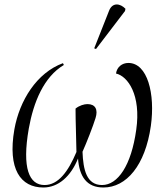

<svg xmlns="http://www.w3.org/2000/svg" viewBox="-20 -824 741 854"><path d="M407 -606 536 -775 538 -785C515 -809 480 -815 465 -776L399 -609ZM173 10C239 10 295 -39 327 -119C333 -38 366 10 440 10C542 10 626 -88 651 -264C671 -407 636 -544 551 -544C523 -544 500 -526 496 -497C549 -485 608 -401 586 -247C564 -88 504 -1 434 -1C365 -1 350 -69 347 -149C365 -189 394 -263 405 -299C417 -337 404 -361 369 -361C355 -361 333 -355 316 -341C316 -280 319 -221 320 -148C283 -60 239 -1 178 -1C110 -1 77 -75 108 -252C129 -370 175 -482 264 -535L260 -543C143 -500 67 -377 44 -249C13 -71 72 10 173 10Z"/></svg>

Font: Noto Serif Display SemiCondensed Light
Style: Italic
Weight: 300
Width: 4
Italic angle: -12°
Designer: Monotype Design Team
Foundry: Monotype Imaging Inc.
Version: Version 2.009